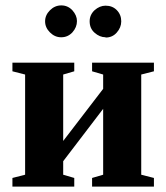

<svg xmlns="http://www.w3.org/2000/svg" viewBox="-20 -691 616 711"><path d="M321 0V-32L362 -44V-288L214 -94V-44L255 -32V0H26V-32L73 -44V-415L26 -427V-459H255V-427L214 -415V-169L362 -362V-415L321 -427V-459H550V-427L503 -415V-44L550 -32V0ZM371 -552V-553Q349 -553 330 -570Q312 -586 312 -612Q312 -636 330 -653Q349 -670 371 -670Q396 -670 412 -654Q429 -637 429 -612Q429 -589 412 -570Q396 -552 371 -552ZM207 -553H206Q183 -553 165 -571Q147 -589 147 -612Q147 -635 165 -653Q183 -671 207 -671Q231 -671 248 -653Q265 -634 265 -613Q265 -590 248 -571Q231 -553 207 -553Z"/></svg>

Font: Libra Serif Modern
Style: Bold
Weight: 700
Designer: Stefan Peev, Context Ltd
Foundry: Ascender Corporation
Version: Version 1.000